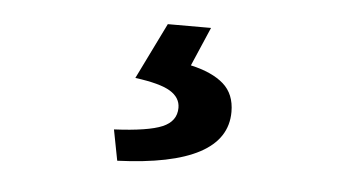

<svg xmlns="http://www.w3.org/2000/svg" viewBox="-32 -50 664 354"><g transform="rotate(5 300.0 126.5)"><path d="M299 149Q299 130 280 118.5Q261 107 215 101L266 -3H346L315 69Q355 78 376 96.5Q397 115 397 148Q397 248 195 256L184 199Q247 196 273 185Q299 174 299 149Z"/></g></svg>

Font: Nebula Sans Semibold
Style: Regular
Weight: 600
Designer: Paul D. Hunt for Adobe (as Source Sans)
Foundry: Nebula Entertainment & Broadcasting LLC
Version: Version 1.010